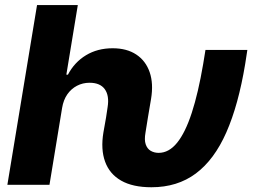

<svg xmlns="http://www.w3.org/2000/svg" viewBox="-20 -748 1030 777"><path d="M9.8 0 129.9 -727.5H294.9L248.5 -445.8H254.9Q281.2 -496.1 327.9 -524.4Q374.5 -552.7 436 -552.7Q493.2 -552.7 531.5 -527.3Q569.8 -502 585.7 -455.8Q601.6 -409.7 591.3 -347.7L578.6 -272.5H409.2L415.5 -314.5Q422.9 -360.8 404.1 -387Q385.3 -413.1 342.3 -413.1Q314.9 -413.1 291.5 -400.9Q268.1 -388.7 252.4 -366.2Q236.8 -343.8 231.4 -311.5L180.2 0ZM592.8 9.8Q517.1 9.8 470.2 -17.1Q423.3 -43.9 405.3 -93.8Q387.2 -143.6 398.4 -211.4L409.2 -272.5H578.6L568.8 -211.4Q563.5 -182.1 569.6 -164.1Q575.7 -146 589.8 -137.7Q604 -129.4 622.1 -129.4Q663.6 -129.4 696.8 -170.4Q730 -211.4 756.1 -291.5Q782.2 -371.6 802.2 -488.8L811.5 -545.9H981L972.2 -488.8Q944.8 -323.2 896 -212.4Q847.2 -101.6 772.5 -45.9Q697.8 9.8 592.8 9.8Z"/></svg>

Font: Inter 18pt ExtraBold
Style: Italic
Weight: 800
Italic angle: -9.3988°
Designer: Rasmus Andersson
Foundry: rsms
Version: Version 4.001;git-66647c0bb